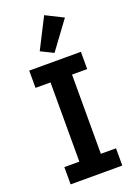

<svg xmlns="http://www.w3.org/2000/svg" viewBox="-179 -1038 780 1107"><g transform="rotate(-20 211.5 -484.5)"><path d="M53 0V-106H145V-592H53V-698H370V-592H277V-106H370V0ZM225 -744 148 -782 243 -969 351 -915Z"/></g></svg>

Font: IBM Plex Sans Hebrew SmBld
Style: Regular
Weight: 600
Designer: Mike Abbink, Paul van der Laan, Pieter van Rosmalen, Yanek Iontef
Foundry: Bold Monday
Version: Version 1.3